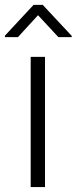

<svg xmlns="http://www.w3.org/2000/svg" viewBox="-42 -759 311 779"><path d="M140.6 -528.3V0H82.5V-528.3ZM131.3 -739.3 249 -613.3V-608.4H194.8L112.3 -697.3L30.8 -608.4H-22V-614.3L94.2 -739.3Z"/></svg>

Font: Vazirmatn RD ExtraLight
Style: Regular
Weight: 200
Designer: Saber Rastikerdar
Foundry: Saber Rastikerdar
Version: Version 32.102